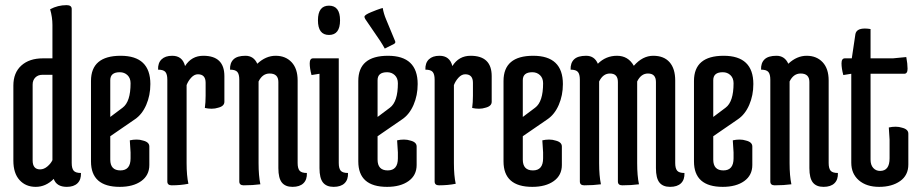

<svg xmlns="http://www.w3.org/2000/svg" viewBox="-20 -717 3568 747"><path d="M184 -426H145Q128 -426 117.5 -415.5Q107 -405 107 -388V-93Q107 -58 136 -58Q151 -58 164.5 -69.5Q178 -81 184 -94ZM184 -620Q184 -650 175 -681Q205 -697 239 -697Q259 -697 259 -682V-83Q259 -62 266.5 -53Q274 -44 295 -44Q296 -18 281.5 -4Q267 10 240 10Q200 10 189 -21Q158 10 119 10Q80 10 56 -16.5Q32 -43 32 -92V-384Q32 -434 63 -462Q94 -490 147 -490H184Z M488 -393Q488 -413 476 -424.5Q464 -436 446 -436Q409 -436 409 -405V-262L457 -298Q488 -321 488 -393ZM334 -89V-402Q334 -500 449.5 -500Q565 -500 565 -390Q565 -346 549 -309Q533 -272 505 -253L409 -187V-96Q409 -54 448.5 -54Q488 -54 488 -101V-124L485 -171Q498 -174 511.5 -174Q525 -174 537 -170Q561 -164 561 -147V-75Q561 -35 529.5 -12.5Q498 10 446 10Q334 10 334 -89Z M706 -82Q706 -34 713 -2Q683 4 648 4Q631 4 631 -11V-407Q631 -428 623.5 -437Q616 -446 595 -446Q594 -472 608.5 -486Q623 -500 650 -500Q690 -500 700 -460Q725 -500 771 -500Q853 -500 853 -421V-321Q853 -304 829 -298Q817 -294 803.5 -294Q790 -294 777 -297Q780 -319 780 -344V-395Q780 -428 750 -428Q736 -428 724 -415Q712 -402 706 -386Z M986 -82Q986 -33 993 0Q963 4 928 4Q911 4 911 -11V-407Q911 -428 903.5 -437Q896 -446 875 -446Q874 -472 888.5 -486Q903 -500 935 -500Q967 -500 981 -469Q1014 -500 1052.5 -500Q1091 -500 1114.5 -475Q1138 -450 1138 -404V-83Q1138 -62 1145.5 -53Q1153 -44 1174 -44Q1175 -18 1160.5 -4Q1146 10 1118 10Q1090 10 1076.5 -7Q1063 -24 1063 -63V-398Q1063 -431 1029 -431Q1001 -431 986 -400Z M1260 -581Q1217 -581 1217 -638Q1217 -695 1260 -695Q1303 -695 1303 -638Q1303 -581 1260 -581ZM1198 -490H1298V-83Q1298 -62 1305.5 -53Q1313 -44 1334 -44Q1335 -18 1320.5 -4Q1306 10 1278 10Q1250 10 1236.5 -7Q1223 -24 1223 -63V-430L1192 -425Q1185 -451 1185 -470.5Q1185 -490 1198 -490Z M1528 -393Q1528 -413 1516 -424.5Q1504 -436 1486 -436Q1449 -436 1449 -405V-262L1497 -298Q1528 -321 1528 -393ZM1374 -89V-402Q1374 -500 1489.5 -500Q1605 -500 1605 -390Q1605 -346 1589 -309Q1573 -272 1545 -253L1449 -187V-96Q1449 -54 1488.5 -54Q1528 -54 1528 -101V-124L1525 -171Q1538 -174 1551.5 -174Q1565 -174 1577 -170Q1601 -164 1601 -147V-75Q1601 -35 1569.5 -12.5Q1538 10 1486 10Q1374 10 1374 -89ZM1516 -560Q1518 -557 1518 -553Q1518 -549 1513 -546L1477 -528Q1470 -541 1459 -558L1401 -643Q1398 -648 1398 -652Q1398 -659 1423.5 -669.5Q1449 -680 1459 -683L1469 -686Q1473 -663 1482 -642Z M1746 -82Q1746 -34 1753 -2Q1723 4 1688 4Q1671 4 1671 -11V-407Q1671 -428 1663.5 -437Q1656 -446 1635 -446Q1634 -472 1648.5 -486Q1663 -500 1690 -500Q1730 -500 1740 -460Q1765 -500 1811 -500Q1893 -500 1893 -421V-321Q1893 -304 1869 -298Q1857 -294 1843.5 -294Q1830 -294 1817 -297Q1820 -319 1820 -344V-395Q1820 -428 1790 -428Q1776 -428 1764 -415Q1752 -402 1746 -386Z M2093 -393Q2093 -413 2081 -424.5Q2069 -436 2051 -436Q2014 -436 2014 -405V-262L2062 -298Q2093 -321 2093 -393ZM1939 -89V-402Q1939 -500 2054.5 -500Q2170 -500 2170 -390Q2170 -346 2154 -309Q2138 -272 2110 -253L2014 -187V-96Q2014 -54 2053.5 -54Q2093 -54 2093 -101V-124L2090 -171Q2103 -174 2116.5 -174Q2130 -174 2142 -170Q2166 -164 2166 -147V-75Q2166 -35 2134.5 -12.5Q2103 10 2051 10Q1939 10 1939 -89Z M2311 -82Q2311 -33 2318 0Q2288 4 2253 4Q2236 4 2236 -11V-407Q2236 -428 2228.5 -437Q2221 -446 2200 -446Q2199 -472 2213.5 -486Q2228 -500 2260.5 -500Q2293 -500 2306 -469Q2337 -500 2380.5 -500Q2424 -500 2446 -461Q2480 -500 2521.5 -500Q2563 -500 2585 -475Q2607 -450 2607 -404V-83Q2607 -62 2614.5 -53Q2622 -44 2643 -44Q2644 -18 2629.5 -4Q2615 10 2587 10Q2559 10 2545.5 -7Q2532 -24 2532 -63V-398Q2532 -431 2501 -431Q2474 -431 2459 -400V-82Q2459 -33 2466 0Q2436 4 2401 4Q2384 4 2384 -11V-398Q2384 -431 2353 -431Q2326 -431 2311 -400Z M2834 -393Q2834 -413 2822 -424.5Q2810 -436 2792 -436Q2755 -436 2755 -405V-262L2803 -298Q2834 -321 2834 -393ZM2680 -89V-402Q2680 -500 2795.5 -500Q2911 -500 2911 -390Q2911 -346 2895 -309Q2879 -272 2851 -253L2755 -187V-96Q2755 -54 2794.5 -54Q2834 -54 2834 -101V-124L2831 -171Q2844 -174 2857.5 -174Q2871 -174 2883 -170Q2907 -164 2907 -147V-75Q2907 -35 2875.5 -12.5Q2844 10 2792 10Q2680 10 2680 -89Z M3052 -82Q3052 -33 3059 0Q3029 4 2994 4Q2977 4 2977 -11V-407Q2977 -428 2969.5 -437Q2962 -446 2941 -446Q2940 -472 2954.5 -486Q2969 -500 3001 -500Q3033 -500 3047 -469Q3080 -500 3118.5 -500Q3157 -500 3180.5 -475Q3204 -450 3204 -404V-83Q3204 -62 3211.5 -53Q3219 -44 3240 -44Q3241 -18 3226.5 -4Q3212 10 3184 10Q3156 10 3142.5 -7Q3129 -24 3129 -63V-398Q3129 -431 3095 -431Q3067 -431 3052 -400Z M3292 -84V-430L3261 -425Q3254 -451 3254 -470.5Q3254 -490 3267 -490H3294L3308 -584Q3312 -606 3345 -606Q3355 -606 3367 -604V-490H3454L3506 -495Q3511 -469 3511 -449.5Q3511 -430 3498 -430H3367V-96Q3367 -75 3377.5 -63.5Q3388 -52 3404 -52Q3441 -52 3441 -101V-174L3438 -221Q3451 -224 3464.5 -224Q3478 -224 3490 -220Q3514 -214 3514 -197V-77Q3514 -35 3482 -12.5Q3450 10 3400.5 10Q3351 10 3321.5 -15.5Q3292 -41 3292 -84Z"/></svg>

Font: el_Medula One
Style: Regular
Weight: 400
Designer: Luciano Vergara
Foundry: Luciano Vergara
Version: Version 1.002 August 17, 2020